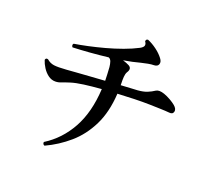

<svg xmlns="http://www.w3.org/2000/svg" viewBox="-135 -944 1269 1158"><g transform="rotate(20 500.0 -365.0)"><path d="M258 42Q251 40 248 34Q245 28 247 22Q343 -38 400.5 -142Q458 -246 466 -397Q403 -392 354.5 -385.5Q306 -379 274 -369Q242 -359 223.5 -351.5Q205 -344 186 -344Q161 -344 140 -359.5Q119 -375 104 -398.5Q89 -422 82 -445Q85 -460 100 -455Q120 -437 146 -433.5Q172 -430 225 -434Q247 -436 285 -438.5Q323 -441 371 -444.5Q419 -448 468 -451Q467 -472 466.5 -493.5Q466 -515 464 -537Q462 -557 457 -571.5Q452 -586 440 -591Q381 -584 322.5 -579.5Q264 -575 214 -573Q209 -578 208.5 -585Q208 -592 213 -596Q251 -602 300 -612.5Q349 -623 402.5 -637.5Q456 -652 507 -670.5Q558 -689 598 -710Q618 -721 620.5 -732.5Q623 -744 613 -757Q613 -772 627 -772Q656 -760 685 -738.5Q714 -717 732 -693Q747 -674 741.5 -657.5Q736 -641 713 -640Q697 -640 675.5 -636Q654 -632 634 -627Q609 -620 582.5 -614.5Q556 -609 527 -604Q553 -596 568 -588Q594 -574 574 -544Q567 -532 565.5 -512Q564 -492 565 -466V-458Q597 -460 625 -461.5Q653 -463 672 -464Q708 -467 731.5 -476.5Q755 -486 776 -500Q794 -511 829 -499Q849 -492 871 -479.5Q893 -467 906 -456Q929 -437 924 -418Q919 -399 893 -403Q873 -405 838.5 -406Q804 -407 770 -408Q724 -409 671 -407.5Q618 -406 564 -403Q557 -283 514.5 -197Q472 -111 405 -53Q338 5 258 42Z"/></g></svg>

Font: Zen Old Mincho
Style: Bold
Weight: 700
Designer: Yoshimichi Ohira
Foundry: Positype
Version: Version 1.500